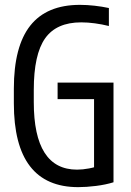

<svg xmlns="http://www.w3.org/2000/svg" viewBox="-20 -760 540 790"><path d="M302 10Q37 10 37 -335V-395Q37 -569 104.5 -654.5Q172 -740 309 -740Q338 -740 369 -736.5Q400 -733 428 -727V-653Q400 -660 370.5 -664Q341 -668 314 -668Q212 -668 165.5 -602Q119 -536 119 -390V-340Q119 -201 163.5 -131.5Q208 -62 297 -62Q320 -62 346.5 -67Q373 -72 398 -82L367 -44V-352H217V-420H447V-10Q415 0 375 5Q335 10 302 10Z"/></svg>

Font: M PLUS 1 Code
Style: Regular
Weight: 400
Designer: Coji Morishita
Foundry: UNDERFOREST DESIGN
Version: Version 1.005